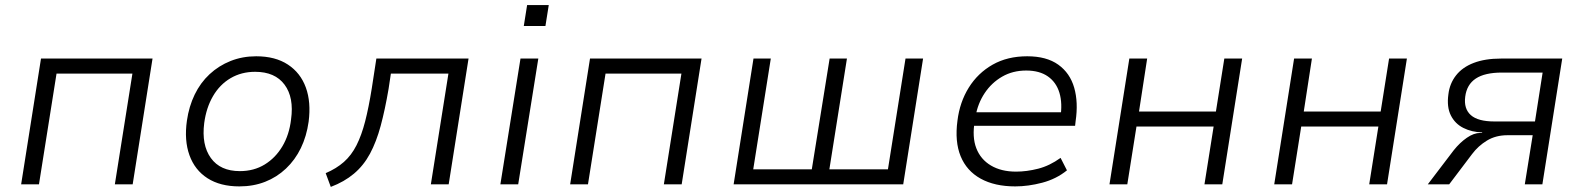

<svg xmlns="http://www.w3.org/2000/svg" viewBox="-20 -724 6218 754"><path d="M63 0 141 -494H579L501 0H431L500 -435H202L133 0Z M920 8Q845 8 795 -24Q745 -56 724 -114.5Q703 -173 714 -250Q722 -306 744.5 -352.5Q767 -399 803 -432.5Q839 -466 885.5 -484.5Q932 -503 986 -503Q1061 -503 1110.5 -470.5Q1160 -438 1181 -380.5Q1202 -323 1192 -246Q1184 -189 1161.5 -142.5Q1139 -96 1103 -62Q1067 -28 1021 -10Q975 8 920 8ZM922 -52Q977 -52 1019.5 -78Q1062 -104 1089 -149.5Q1116 -195 1123 -255Q1135 -341 1097.5 -391.5Q1060 -442 982 -442Q928 -442 885.5 -417Q843 -392 816.5 -346.5Q790 -301 782 -241Q771 -155 808 -103.5Q845 -52 922 -52Z M1279 10 1259 -44Q1301 -62 1330.5 -88Q1360 -114 1380 -153.5Q1400 -193 1414 -247.5Q1428 -302 1440 -377L1458 -494H1820L1742 0H1672L1741 -435H1515L1506 -375Q1492 -293 1475 -230Q1458 -167 1433 -120.5Q1408 -74 1370 -42Q1332 -10 1279 10Z M2037 -622 2050 -704H2135L2122 -622ZM1945 0 2024 -494H2094L2015 0Z M2219 0 2297 -494H2735L2657 0H2587L2656 -435H2358L2289 0Z M2861 0 2939 -494H3007L2938 -59H3168L3238 -494H3306L3237 -59H3467L3536 -494H3605L3527 0Z M3967 8Q3886 8 3831 -22.5Q3776 -53 3752.5 -110.5Q3729 -168 3740 -250Q3749 -323 3784.5 -380Q3820 -437 3878 -470Q3936 -503 4014 -503Q4090 -503 4136 -470Q4182 -437 4198.5 -379.5Q4215 -322 4204 -248L4202 -230H3786L3795 -283H4169L4144 -261Q4153 -318 4140.5 -359.5Q4128 -401 4095 -424Q4062 -447 4010 -447Q3957 -447 3915.5 -423Q3874 -399 3847 -358.5Q3820 -318 3811 -267L3808 -249Q3797 -186 3814 -142Q3831 -98 3871.5 -74Q3912 -50 3970 -50Q4012 -50 4057 -61.5Q4102 -73 4145 -104L4170 -55Q4128 -21 4073 -6.5Q4018 8 3967 8Z M4337 0 4415 -494H4485L4453 -286H4755L4788 -494H4858L4780 0H4710L4746 -227H4443L4407 0Z M4984 0 5062 -494H5132L5100 -286H5402L5435 -494H5505L5427 0H5357L5393 -227H5090L5054 0Z M5587 0 5689 -134Q5713 -164 5740.5 -183Q5768 -202 5793 -202H5800L5801 -204Q5760 -205 5727 -221.5Q5694 -238 5677.5 -271Q5661 -304 5668 -354Q5673 -396 5698 -428Q5723 -460 5767.5 -477Q5812 -494 5874 -494H6115L6037 0H5968L5999 -193H5900Q5854 -193 5819.5 -172Q5785 -151 5761 -119L5671 0ZM5849 -247H6008L6038 -439H5878Q5811 -439 5775.5 -415.5Q5740 -392 5734 -344Q5728 -297 5756 -272Q5784 -247 5849 -247Z"/></svg>

Font: Nunito Sans 7pt Light
Style: Italic
Weight: 300
Italic angle: -9°
Designer: Vernon Adams
Foundry: Vernon Adams
Version: Version 3.101;gftools[0.9.27]